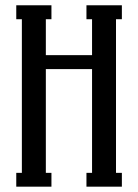

<svg xmlns="http://www.w3.org/2000/svg" viewBox="-20 -700 518 720"><path d="M437 -680.2V-627.9H415V-51.8H437V0H304.2V-51.8H325.2V-440.9H151.9V-51.8H172.9V0H41V-51.8H62V-627.9H41V-680.2H172.9V-627.9H151.9V-493.2H325.2V-627.9H304.2V-680.2Z"/></svg>

Font: Margherita Semibold
Style: Regular
Weight: 600
Designer: James Puckett
Foundry: Dunwich Type Founders
Version: Version 1.008;hotconv 1.0.109;makeotfexe 2.5.65596